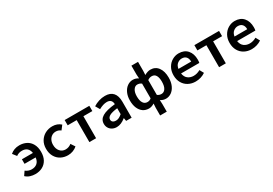

<svg xmlns="http://www.w3.org/2000/svg" viewBox="45 -1926 4671 3289"><g transform="rotate(-30 2381.0 -281.5)"><path d="M30 -54 83 -132Q108 -112 139 -100.5Q170 -89 203 -89Q270 -89 311.5 -125.5Q353 -162 361 -233H141V-323H359Q338 -450 212 -450Q148 -450 99 -413L40 -488Q74 -519 119.5 -536Q165 -553 220 -553Q296 -553 357.5 -521.5Q419 -490 454.5 -426Q490 -362 490 -270Q490 -179 455 -115.5Q420 -52 358 -19.5Q296 13 217 13Q166 13 117 -2.5Q68 -18 30 -54Z M588 -270Q588 -357 627 -421Q666 -485 730.5 -519Q795 -553 872 -553Q970 -553 1037 -492L975 -411Q933 -445 879 -445Q835 -445 800.5 -423Q766 -401 746 -361.5Q726 -322 726 -270Q726 -191 768 -142.5Q810 -94 876 -94Q940 -94 992 -136L1046 -55Q1010 -23 962.5 -5Q915 13 864 13Q785 13 722.5 -21Q660 -55 624 -119Q588 -183 588 -270Z M1289 -435H1111V-539H1599V-435H1422V0H1289Z M1659 -145Q1659 -232 1738 -279.5Q1817 -327 1992 -345Q1988 -446 1889 -446Q1818 -446 1730 -397L1681 -482Q1732 -515 1792 -534Q1852 -553 1914 -553Q2019 -553 2072 -493Q2125 -433 2125 -317V0H2016L2006 -60H2003Q1914 13 1827 13Q1779 13 1740.5 -7.5Q1702 -28 1680.5 -64Q1659 -100 1659 -145ZM1992 -147V-264Q1882 -251 1835 -224.5Q1788 -198 1788 -156Q1788 -124 1810.5 -107Q1833 -90 1869 -90Q1901 -90 1929.5 -104Q1958 -118 1992 -147Z M2567 59 2572 -22Q2516 13 2463 13Q2398 13 2349 -21Q2300 -55 2273 -118.5Q2246 -182 2246 -270Q2246 -354 2276 -418.5Q2306 -483 2356 -518Q2406 -553 2463 -553Q2495 -553 2520.5 -544.5Q2546 -536 2572 -520L2567 -599V-774H2698V-599L2694 -516Q2722 -533 2753 -543Q2784 -553 2812 -553Q2909 -553 2964 -478.5Q3019 -404 3019 -278Q3019 -189 2989 -123Q2959 -57 2909 -22Q2859 13 2800 13Q2744 13 2694 -20L2698 59V211H2567ZM2572 -125V-416Q2537 -444 2491 -444Q2445 -444 2414.5 -397.5Q2384 -351 2384 -271Q2384 -186 2413 -141Q2442 -96 2495 -96Q2517 -96 2535.5 -102.5Q2554 -109 2572 -125ZM2883 -276Q2883 -357 2857 -400.5Q2831 -444 2777 -444Q2731 -444 2694 -415V-123Q2728 -96 2773 -96Q2823 -96 2853 -142.5Q2883 -189 2883 -276Z M3109 -270Q3109 -354 3145.5 -418.5Q3182 -483 3242.5 -518Q3303 -553 3370 -553Q3482 -553 3543 -482.5Q3604 -412 3604 -296Q3604 -257 3598 -233H3237Q3249 -158 3296 -123.5Q3343 -89 3406 -89Q3474 -89 3538 -126L3582 -46Q3540 -17 3490 -2Q3440 13 3388 13Q3309 13 3245.5 -21Q3182 -55 3145.5 -119Q3109 -183 3109 -270ZM3489 -323Q3489 -383 3459.5 -416.5Q3430 -450 3373 -450Q3327 -450 3287.5 -419Q3248 -388 3237 -323Z M3855 -435H3677V-539H4165V-435H3988V0H3855Z M4218 -270Q4218 -354 4254.5 -418.5Q4291 -483 4351.5 -518Q4412 -553 4479 -553Q4591 -553 4652 -482.5Q4713 -412 4713 -296Q4713 -257 4707 -233H4346Q4358 -158 4405 -123.5Q4452 -89 4515 -89Q4583 -89 4647 -126L4691 -46Q4649 -17 4599 -2Q4549 13 4497 13Q4418 13 4354.5 -21Q4291 -55 4254.5 -119Q4218 -183 4218 -270ZM4598 -323Q4598 -383 4568.5 -416.5Q4539 -450 4482 -450Q4436 -450 4396.5 -419Q4357 -388 4346 -323Z"/></g></svg>

Font: Nebula Sans Semibold
Style: Regular
Weight: 600
Designer: Paul D. Hunt for Adobe (as Source Sans)
Foundry: Nebula Entertainment & Broadcasting LLC
Version: Version 1.010